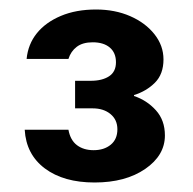

<svg xmlns="http://www.w3.org/2000/svg" viewBox="-20 -727 406 404"><path d="M36 -603Q39 -634 57.5 -657Q76 -680 108 -693.5Q140 -707 182 -707Q222 -707 254 -693Q286 -679 305 -655Q324 -631 324 -602Q324 -571 306 -553Q288 -535 262 -527V-525Q289 -516 308 -495Q327 -474 327 -442Q327 -400 285.5 -371.5Q244 -343 179 -343Q114 -343 74.5 -372.5Q35 -402 32 -454H124Q128 -432 142 -421.5Q156 -411 177 -411Q199 -411 213 -422.5Q227 -434 227 -455Q227 -475 212.5 -487Q198 -499 175 -499H138V-557H171Q195 -557 209.5 -566.5Q224 -576 224 -596Q224 -616 211 -627Q198 -638 175 -638Q154 -638 141.5 -628.5Q129 -619 124 -603Z"/></svg>

Font: Albert Sans SemiBold
Style: Regular
Weight: 600
Designer: Andreas Rasmussen
Foundry: a.Foundry
Version: Version 1.025